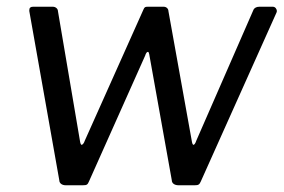

<svg xmlns="http://www.w3.org/2000/svg" viewBox="-20 -550 842 570"><path d="M750 -530C742 -530 736 -527 733 -522L563 -133C560 -124 557 -120 554 -120C553 -120 551 -123 550 -128L480 -517C480 -524 474 -530 466 -530H419C411 -530 409 -529 406 -522L232 -133C229 -124 225 -120 222 -120C221 -120 219 -123 218 -128L152 -517C152 -524 145 -530 137 -530H78C71 -530 67 -527 67 -520V-517L156 -15C156 -6 164 0 175 0H226C238 0 240 -2 244 -11L411 -385C413 -392 416 -396 419 -396C421 -396 422 -394 423 -389L490 -15C490 -6 498 0 510 0H558C569 0 572 -2 576 -11L801 -513C801 -514 802 -516 802 -517C802 -522 798 -530 790 -530Z"/></svg>

Font: Libre Franklin
Style: Italic
Weight: 400
Italic angle: -8°
Designer: Pablo Impallari, Rodrigo Fuenzalida
Foundry: Impallari Type
Version: Version 1.002; ttfautohint (v1.5)